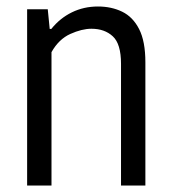

<svg xmlns="http://www.w3.org/2000/svg" viewBox="-20 -571 526 591"><path d="M63.5 0V-542.5H127L133 -482H138Q164.5 -515 201.2 -533Q238 -551 281.5 -551Q323 -551 356 -535Q389 -519 408.2 -481.5Q427.5 -444 427.5 -379V0H352.5V-374.5Q352.5 -436 327.2 -459.2Q302 -482.5 261.5 -482.5Q232 -482.5 196.5 -466.5Q161 -450.5 138.5 -410.5V0Z"/></svg>

Font: Encode Sans Cnd
Style: Regular
Weight: 400
Width: 3
Designer: Multiple Designers
Foundry: Impallari Type
Version: Version 3.002; ttfautohint (v1.8.3) -l 8 -r 50 -G 200 -x 14 